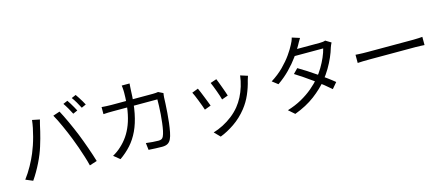

<svg xmlns="http://www.w3.org/2000/svg" viewBox="-55 -1475 5110 2207"><g transform="rotate(-15 2500.0 -372.0)"><path d="M765.4 -779.3Q778.4 -761.9 793.2 -737.4Q808 -712.8 822.5 -687.8Q836.9 -662.8 847.1 -642.3L793 -618.2Q778.2 -648.6 755.2 -688.4Q732.3 -728.2 712.3 -756.6ZM875 -819.4Q888.6 -801 904.2 -776.1Q919.8 -751.2 934.8 -726.7Q949.7 -702.2 958.9 -683.4L905.1 -659.3Q888.9 -692.1 866.3 -730.4Q843.7 -768.7 822.5 -796.7ZM217.6 -300.5Q234 -339.7 249.6 -385.8Q265.3 -432 278.5 -481.7Q291.7 -531.3 301.6 -579.7Q311.5 -628.2 316.1 -671.5L405.3 -653.4Q402.5 -642.3 399 -629.5Q395.4 -616.8 392.4 -604Q389.5 -591.3 386.8 -580.5Q381.8 -557.4 373.1 -520.1Q364.5 -482.8 352.3 -439.1Q340.2 -395.4 326.1 -350.8Q312 -306.1 296.3 -267.6Q278.1 -221.9 254.3 -173.7Q230.5 -125.4 203.6 -79.2Q176.7 -32.9 148.7 7.3L63.7 -28.7Q111.3 -91.5 151.8 -165.1Q192.3 -238.6 217.6 -300.5ZM710.4 -339Q695.2 -377.8 677 -421Q658.8 -464.3 639.1 -507.7Q619.4 -551.2 600.7 -589.4Q582 -627.7 565.4 -655.5L646.3 -682.5Q661.1 -655.5 679.8 -617.6Q698.4 -579.7 718.3 -536.7Q738.2 -493.8 757.2 -449.7Q776.2 -405.6 792.3 -366.1Q807.3 -329.3 824 -283.8Q840.7 -238.4 857.4 -191.6Q874 -144.7 888.2 -101.2Q902.4 -57.6 912.4 -23.5L823.5 5Q811.3 -46.2 792.4 -105.6Q773.6 -164.9 752.6 -225.6Q731.6 -286.2 710.4 -339Z M1507.6 -786.6Q1506.2 -769.8 1504.8 -746.6Q1503.4 -723.4 1502.4 -705.4Q1497.8 -552.3 1474.9 -437.7Q1452.1 -323.1 1411.6 -237.7Q1371.2 -152.3 1313.7 -88.4Q1256.1 -24.5 1182.2 26.9L1109.5 -32.2Q1133.5 -44.8 1161.4 -64.7Q1189.3 -84.6 1211.7 -106Q1258.7 -148.2 1296.6 -202.9Q1334.5 -257.7 1361.9 -328.7Q1389.2 -399.8 1404.6 -492.5Q1419.9 -585.1 1420.5 -703.6Q1420.5 -715.2 1419.8 -730.1Q1419.1 -744.9 1417.7 -760.1Q1416.4 -775.2 1414.4 -786.6ZM1855.4 -579Q1853.4 -566.4 1851.8 -553.1Q1850.2 -539.9 1849.6 -530.1Q1848.6 -501.6 1846.4 -452.9Q1844.2 -404.2 1839.7 -346.4Q1835.2 -288.6 1828.4 -231Q1821.6 -173.4 1812 -124.9Q1802.4 -76.4 1788.8 -47.4Q1774 -15.6 1748.7 -1Q1723.5 13.6 1681.7 13.6Q1644.2 13.6 1602.1 11.5Q1559.9 9.4 1521.2 7L1511.4 -76.3Q1551.9 -71.2 1590.2 -68.1Q1628.5 -65 1660.2 -65Q1681.9 -65 1696 -72.2Q1710 -79.3 1718.3 -97.7Q1729.5 -120.8 1738 -161.1Q1746.4 -201.4 1752.4 -251Q1758.5 -300.6 1762.3 -351.9Q1766.1 -403.2 1767.6 -449Q1769.1 -494.8 1769.1 -527.2H1242.1Q1212.4 -527.2 1183.1 -526.5Q1153.8 -525.8 1126.7 -523.4V-607.6Q1153.1 -605.5 1183 -603.8Q1212.9 -602.1 1241.5 -602.1H1735.3Q1755.5 -602.1 1770.9 -603.5Q1786.3 -604.8 1798.7 -607Z M2483.5 -575.9Q2490.2 -561.2 2501.1 -531.8Q2512 -502.4 2524.4 -469.2Q2536.8 -436 2547 -406.3Q2557.2 -376.6 2562 -360.4L2487.7 -333.6Q2483.9 -350.8 2474.2 -380.1Q2464.5 -409.4 2452.5 -442.5Q2440.5 -475.6 2428.9 -504.9Q2417.2 -534.2 2409.6 -550.9ZM2845.5 -519.6Q2840.4 -504.6 2836.6 -492.5Q2832.8 -480.4 2829.7 -470.4Q2810.1 -388 2776 -309.3Q2742 -230.6 2688.4 -162.6Q2619 -75.2 2532.5 -16.2Q2446.1 42.8 2362.2 74.7L2296.2 7.5Q2354 -9.5 2413.3 -39.7Q2472.5 -69.9 2526.5 -111.9Q2580.4 -153.9 2621.4 -204.7Q2656.8 -248.6 2685.3 -303.6Q2713.7 -358.7 2732.7 -421Q2751.6 -483.3 2759.3 -547.1ZM2250.8 -525.6Q2258.8 -509.5 2270.9 -480.1Q2283 -450.7 2296.6 -416.5Q2310.2 -382.3 2322.5 -350.8Q2334.8 -319.4 2341.8 -299.9L2266.4 -271.7Q2260.4 -291.1 2248.6 -323.4Q2236.8 -355.7 2223 -391Q2209.2 -426.3 2196.8 -455.3Q2184.4 -484.3 2176.8 -497.4Z M3415.3 -458.1Q3463.3 -430.3 3516.3 -396.1Q3569.2 -362 3621.8 -325.4Q3674.5 -288.9 3722.2 -253.8Q3770 -218.7 3806.6 -188L3748 -118.9Q3713.5 -150.2 3666.5 -187.6Q3619.4 -225.1 3566.2 -263.5Q3512.9 -301.9 3460.1 -337.9Q3407.2 -373.8 3360.9 -402.6ZM3872.5 -640.7Q3866.2 -630.1 3860 -614.7Q3853.7 -599.3 3849.4 -587.3Q3835 -536.4 3809.2 -477.3Q3783.4 -418.2 3748.1 -358.4Q3712.8 -298.6 3668.4 -244Q3600.7 -160.7 3500.2 -84.6Q3399.8 -8.5 3257.7 44.5L3186.2 -18.4Q3279.5 -46.7 3355.9 -89.3Q3432.3 -132 3493.2 -183.1Q3554.1 -234.3 3598.7 -287.8Q3637.7 -334.1 3670.3 -388.9Q3703 -443.7 3726.9 -498.5Q3750.9 -553.4 3761.9 -599.6H3391.3L3423.3 -671.3H3741.2Q3761.3 -671.3 3778.1 -673.6Q3795 -675.9 3806.6 -680.7ZM3535.8 -785Q3523.3 -765.4 3510.9 -743Q3498.6 -720.6 3491 -706.6Q3461.1 -652.2 3413.7 -586.5Q3366.3 -520.9 3302.6 -455.7Q3238.8 -390.6 3159 -335.1L3092 -386.7Q3178 -440.4 3241.2 -504.1Q3304.5 -567.8 3347.1 -628.7Q3389.7 -689.6 3412.7 -735.3Q3420.6 -748.3 3430.6 -771.6Q3440.6 -794.8 3444.9 -814Z M4101.9 -433Q4117 -432 4139 -430.6Q4161.1 -429.3 4187.4 -428.6Q4213.7 -427.9 4241.3 -427.9Q4257.1 -427.9 4290.7 -427.9Q4324.3 -427.9 4369.1 -427.9Q4414 -427.9 4464.6 -427.9Q4515.2 -427.9 4565.8 -427.9Q4616.4 -427.9 4661.5 -427.9Q4706.6 -427.9 4739.9 -427.9Q4773.3 -427.9 4789.4 -427.9Q4827 -427.9 4853.8 -429.9Q4880.6 -432 4897.1 -433V-335.4Q4881.8 -336.4 4852.6 -337.9Q4823.4 -339.5 4790 -339.5Q4773.9 -339.5 4740 -339.5Q4706.2 -339.5 4661.4 -339.5Q4616.6 -339.5 4566 -339.5Q4515.4 -339.5 4464.8 -339.5Q4414.2 -339.5 4369.4 -339.5Q4324.5 -339.5 4290.9 -339.5Q4257.3 -339.5 4241.3 -339.5Q4200.1 -339.5 4162.8 -338.4Q4125.5 -337.4 4101.9 -335.4Z"/></g></svg>

Font: Noto Sans JP
Style: Regular
Weight: 100
Designer: Ryoko NISHIZUKA 西塚涼子 (kana, bopomofo & ideographs); Paul D. Hunt (Latin, Greek & Cyrillic); Sandoll Communications 산돌커뮤니
Foundry: Adobe
Version: Version 2.004;hotconv 1.0.118;makeotfexe 2.5.65603